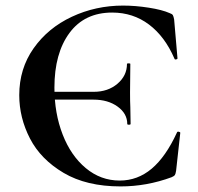

<svg xmlns="http://www.w3.org/2000/svg" viewBox="-20 -656 709 688"><path d="M315 -299H109V-327H316Q367 -327 401 -356Q435 -385 435 -427Q435 -429 441 -429Q447 -429 447 -427L446 -325Q446 -290 447 -272L448 -212Q448 -209 442 -209Q436 -209 436 -212Q436 -249 401.5 -274Q367 -299 315 -299ZM588 -609Q597 -606 599.5 -601.5Q602 -597 604 -586L616 -447Q616 -444 611 -443Q606 -442 605 -446Q571 -525 514 -568Q457 -611 382 -611Q283 -611 229 -538Q175 -465 175 -342Q175 -250 204.5 -174Q234 -98 287.5 -53.5Q341 -9 409 -9Q473 -9 523.5 -51.5Q574 -94 614 -181Q615 -185 620.5 -184Q626 -183 626 -180L611 -44Q609 -32 606.5 -28.5Q604 -25 595 -21Q506 12 412 12Q290 12 208 -36.5Q126 -85 87.5 -159.5Q49 -234 49 -315Q49 -410 100.5 -483Q152 -556 237.5 -596Q323 -636 421 -636Q465 -636 513 -628.5Q561 -621 588 -609Z"/></svg>

Font: Cormorant Unicase
Style: Bold
Weight: 700
Designer: Christian Thalmann (Catharsis Fonts)
Foundry: Catharsis Fonts
Version: Version 4.000